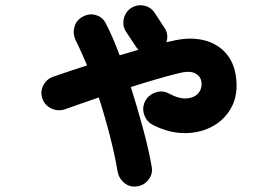

<svg xmlns="http://www.w3.org/2000/svg" viewBox="-20 -608 1040 719"><path d="M493 90Q466 94 445.5 77Q425 60 420 33Q411 -23 392.5 -95.5Q374 -168 350 -243Q316 -231 283.5 -220Q251 -209 224 -199Q198 -190 173 -201.5Q148 -213 139 -238Q130 -264 142 -288Q154 -312 180 -321Q206 -330 238.5 -341Q271 -352 306 -363Q285 -414 264 -456Q252 -480 258.5 -506Q265 -532 289 -545Q313 -559 339 -551.5Q365 -544 377 -519Q391 -492 403.5 -462.5Q416 -433 428 -401Q446 -406 464 -411.5Q482 -417 499 -422Q493 -426 488 -435L452 -489Q438 -511 443.5 -537Q449 -563 471 -578Q493 -592 519 -587Q545 -582 560 -559L595 -505Q613 -480 603 -450L622 -454Q687 -470 739 -458.5Q791 -447 824 -411Q857 -375 864 -318Q872 -255 848 -208.5Q824 -162 778 -136Q732 -110 673.5 -109.5Q615 -109 555 -139Q530 -151 520.5 -177Q511 -203 523 -228Q535 -252 561.5 -261.5Q588 -271 612 -258Q651 -237 680 -239.5Q709 -242 723.5 -260Q738 -278 734 -303Q730 -324 709.5 -334Q689 -344 650 -334Q613 -325 566.5 -311.5Q520 -298 470 -282Q496 -200 517 -121.5Q538 -43 548 16Q553 43 536.5 64.5Q520 86 493 90Z"/></svg>

Font: Zen Maru Gothic Black
Style: Regular
Weight: 900
Designer: Yoshimichi Ohira
Foundry: Positype
Version: Version 1.001